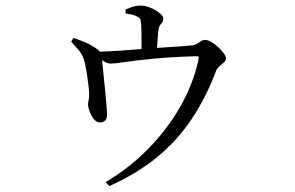

<svg xmlns="http://www.w3.org/2000/svg" viewBox="-20 -590 1040 678"><path d="M231.2 -442.8 239.3 -456Q257.6 -450 276 -442.6Q294.3 -435.1 309 -425.9Q327.3 -414.8 333.1 -406.7Q339 -398.6 340 -382.3Q341 -376.2 342.7 -356.2Q344.4 -336.3 347.2 -310.1Q350.1 -283.9 352.6 -257.9Q355 -231.8 356.6 -212.1Q358.2 -192.4 358.2 -186.5Q358.2 -171.7 352 -165Q345.8 -158.2 334.1 -157.4Q322 -157.4 312.3 -168.4Q302.6 -179.3 297.1 -194.3Q291.5 -209.3 290.8 -220.9Q290.8 -226.9 293 -236.6Q295.3 -246.3 294.8 -256.7Q295 -266.2 293.2 -281.6Q291.4 -297.1 288.9 -314.9Q286.4 -332.7 283.6 -348.2Q280.8 -363.8 278.1 -373.2Q272.3 -396.2 259.2 -411.4Q246.2 -426.6 231.2 -442.8ZM316.4 -393.5 316.6 -406.5Q342.3 -407.7 375.4 -409.4Q408.5 -411.1 442.7 -414Q476.9 -416.9 505.2 -418.7Q531.6 -420.7 561.2 -422.6Q590.9 -424.5 618.1 -426.3Q645.2 -428.2 662.4 -430.5Q669.8 -431.7 676.7 -436.1Q683.5 -440.6 690.4 -444.9Q697.3 -449.2 703.4 -449.2Q712.8 -449.2 725.7 -442.1Q738.5 -434.9 750.2 -423.8Q761.9 -412.8 769.8 -402.1Q777.8 -391.4 777.8 -384.4Q777.8 -376.3 771 -369.9Q764.2 -363.4 755.8 -356.6Q747.3 -349.7 743.7 -341.5Q708 -246.2 657.3 -170.3Q606.6 -94.4 535.7 -35.8Q464.8 22.8 365.9 67.3L353.2 52.9Q436.5 3.7 503.3 -64.4Q570.1 -132.5 616 -212.4Q661.9 -292.4 680.6 -377.7Q682.6 -387.1 681 -389.4Q679.4 -391.7 671 -391.5Q578.2 -388.5 516.3 -382.2Q454.5 -375.9 419.6 -370.7Q384.8 -365.4 371.9 -365.4Q359.2 -365.4 348.1 -372.7Q337.1 -380.1 316.4 -393.5ZM423.5 -542.7V-556.4Q436.7 -562.2 449.2 -566.3Q461.7 -570.4 475 -570.4Q493.5 -570.4 512 -562.4Q530.5 -554.5 543.6 -543.8Q556.6 -533.2 556.6 -524.6Q556.6 -512.9 549.1 -506.1Q541.6 -499.3 539 -481.3Q537.4 -464.5 535.6 -437.8Q533.9 -411.1 533.9 -395.5L479.7 -394Q479.7 -400 479.7 -421.1Q479.7 -442.2 479.6 -466.2Q479.5 -490.3 478.5 -503.8Q477.5 -517 475.6 -521.9Q473.7 -526.9 464.5 -531.5Q456.9 -535.6 446.1 -538.2Q435.3 -540.8 423.5 -542.7Z"/></svg>

Font: Noto Serif KR
Style: Regular
Weight: 200
Designer: Ryoko NISHIZUKA 西塚涼子 (kana & ideographs); Frank Grießhammer (Latin, Greek & Cyrillic); Wenlong ZHANG 张文龙 (bopomofo); San
Foundry: Adobe
Version: Version 2.001;hotconv 1.1.0;makeotfexe 2.6.0